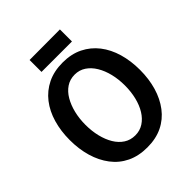

<svg xmlns="http://www.w3.org/2000/svg" viewBox="-231 -976 1115 1115"><g transform="rotate(-45 326.5 -418.0)"><path d="M327 4Q256 4 202 -22Q148 -48 111.5 -96Q75 -144 56.5 -207.5Q38 -271 38 -345Q38 -419 56.5 -482.5Q75 -546 111.5 -593Q148 -640 202 -666.5Q256 -693 327 -693Q398 -693 451.5 -666.5Q505 -640 541.5 -593Q578 -546 596.5 -482.5Q615 -419 615 -345Q615 -271 596.5 -207.5Q578 -144 541.5 -96Q505 -48 451.5 -22Q398 4 327 4ZM327 -95Q365 -95 395 -114.5Q425 -134 446 -168Q467 -202 478 -247Q489 -292 489 -343Q489 -394 478 -439Q467 -484 446 -519Q425 -554 395 -574Q365 -594 327 -594Q288 -594 258 -574Q228 -554 207.5 -519Q187 -484 176 -439Q165 -394 165 -343Q165 -292 176 -247Q187 -202 207.5 -168Q228 -134 258 -114.5Q288 -95 327 -95ZM202 -741V-839L452 -840V-741Z"/></g></svg>

Font: Kreon SemiBold
Style: Regular
Weight: 600
Designer: Julia Petretta
Foundry: Julia Petretta and Eli Heuer
Version: Version 2.002